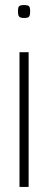

<svg xmlns="http://www.w3.org/2000/svg" viewBox="-20 -738 190 758"><path d="M75 -667Q61 -667 56 -672Q51 -677 51 -693Q51 -709 55.5 -713.5Q60 -718 75 -718Q90 -718 94.5 -713.5Q99 -709 99 -693Q99 -677 94.5 -672Q90 -667 75 -667ZM57 0V-532H93V0Z"/></svg>

Font: Georama SemiCondensed ExtraLight
Style: Regular
Weight: 200
Width: 4
Designer: Jean-Baptiste Levee
Foundry: Production Type
Version: Version 1.000